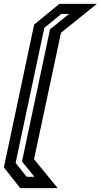

<svg xmlns="http://www.w3.org/2000/svg" viewBox="-23 -770 520 990"><path d="M81 200 -3 93 153 -643 283 -750H476.5L291.5 -601L152.5 51L274.5 200ZM114.5 141.5H154.5L90.5 62.5L235 -619L333 -698H293L205.5 -626.5L57.5 70Z"/></svg>

Font: Tourney SemiBold
Style: Italic
Weight: 600
Italic angle: -12°
Version: Version 1.015